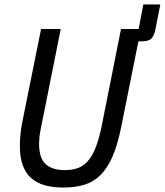

<svg xmlns="http://www.w3.org/2000/svg" viewBox="-20 -828 738 860"><path d="M252 -698 163 -253Q158 -230 156.5 -213Q155 -196 155 -185Q155 -119 185 -92.5Q215 -66 269 -66Q302 -66 328 -75Q354 -84 374 -107Q394 -130 409 -168.5Q424 -207 436 -266L522 -698H601L622 -808H698L675 -691Q670 -668 658 -655.5Q646 -643 616 -643H600L523 -260Q507 -180 484.5 -128Q462 -76 430.5 -44.5Q399 -13 358 -0.5Q317 12 264 12Q218 12 181.5 2Q145 -8 120 -30Q95 -52 82 -87.5Q69 -123 69 -174Q69 -193 71 -219.5Q73 -246 79 -277L164 -698Z"/></svg>

Font: IBM Plex Sans Cond Text
Style: Italic
Weight: 450
Width: 3
Italic angle: -11°
Designer: Mike Abbink, Paul van der Laan, Pieter van Rosmalen
Foundry: Bold Monday
Version: Version 1.3